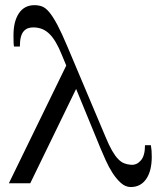

<svg xmlns="http://www.w3.org/2000/svg" viewBox="-20 -716 637 750"><path d="M572.8 -104Q572.8 -47.9 551 -16.6Q529.3 14.6 490.7 14.6Q470.2 14.6 452.4 -1.2Q434.6 -17.1 419.7 -40.3Q404.8 -63.5 393.1 -89.6Q381.3 -115.7 372.6 -136.7L277.3 -368.7L98.1 0H14.6L238.8 -460L221.2 -502.4Q210 -530.3 198.2 -550.3Q186.5 -570.3 173.3 -583.3Q160.2 -596.2 145.3 -602.3Q130.4 -608.4 112.8 -608.9Q100.6 -609.4 90.3 -606Q80.1 -602.5 72.8 -594.2Q65.4 -585.9 61.5 -571.3Q57.6 -556.6 57.6 -534.2H34.7Q33.2 -542 33 -551.8Q32.7 -561.5 32.7 -578.6Q32.7 -632.8 54 -664.3Q75.2 -695.8 114.7 -695.8Q130.4 -695.8 144 -690.9Q157.7 -686 172.1 -668.9Q186.5 -651.9 203.9 -619.4Q221.2 -586.9 244.1 -532.2L392.1 -181.6Q405.8 -148.4 417.7 -127.7Q429.7 -106.9 441.2 -95Q452.6 -83 465.1 -78.1Q477.5 -73.2 492.2 -72.3Q514.2 -70.8 530.3 -89.4Q546.4 -107.9 546.4 -148.9H569.3Q571.3 -137.7 572 -128.4Q572.8 -119.1 572.8 -104Z"/></svg>

Font: Doulos SIL
Style: Regular
Weight: 400
Designer: Walt Agee, Victor Gaultney, Peter Martin, Debbi Hosken
Foundry: SIL International
Version: Version 4.110; 2011; Maintenance release